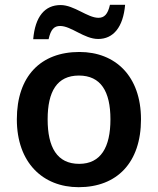

<svg xmlns="http://www.w3.org/2000/svg" viewBox="-20 -768 656 798"><path d="M118 -605H182C191 -646 205 -660 230 -660C276 -660 330 -606 388 -606C451 -606 492 -655 500 -748H437C428 -708 413 -694 389 -694C344 -694 288 -747 232 -747C166 -747 126 -699 118 -605ZM566 -272C566 -451 460 -552 310 -552C149 -552 50 -451 50 -272C50 -92 158 10 307 10C466 10 566 -92 566 -272ZM178 -272C178 -388 217 -454 308 -454C399 -454 439 -388 439 -272C439 -156 399 -87 309 -87C217 -87 178 -156 178 -272Z"/></svg>

Font: Noto Sans Syriac SemiBold
Style: Regular
Weight: 600
Designer: Patrick Giasson and the Monotype Design Team
Foundry: Monotype Imaging Inc.
Version: Version 3.000